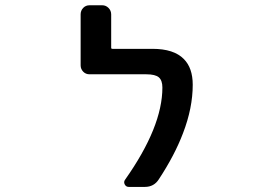

<svg xmlns="http://www.w3.org/2000/svg" viewBox="-20 -736 1040 736"><path d="M473.6 -19.5Q462.9 -19.5 458 -29.3Q453.1 -39.1 460 -47.9Q602.5 -250 602.5 -400.4Q602.5 -427.7 588.9 -439.5Q575.2 -451.2 541 -451.2H323.2Q308.6 -451.2 298.8 -461.4Q289.1 -471.7 289.1 -485.4V-680.7Q289.1 -695.3 298.8 -705.6Q308.6 -715.8 323.2 -715.8H372.1Q385.7 -715.8 396 -705.6Q406.2 -695.3 406.2 -680.7V-552.7Q406.2 -548.8 411.1 -548.8H564.5Q646.5 -548.8 684.6 -509.8Q718.8 -475.6 718.8 -411.1Q718.8 -322.3 681.6 -225.6Q649.4 -140.6 588.9 -48.8Q570.3 -19.5 535.2 -19.5Z"/></svg>

Font: Rounded-L Mgen+ 1m medium
Style: Regular
Weight: 500
Designer: [Source Han Sans]
Ryoko NISHIZUKA  (kana & ideographs); Paul D. Hunt (Latin, Greek & Cyrillic); Wenlong ZHANG  (bopomofo
Version: Version 1.059.20150602